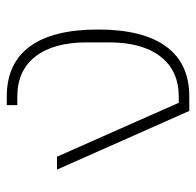

<svg xmlns="http://www.w3.org/2000/svg" viewBox="-26 -552 578 566"><g transform="rotate(-90 263.0 -269.0)"><path d="M46 -390H84L243 -31H261Q337 -31 379 -84.5Q421 -138 421 -236V-303Q421 -400 379.5 -453.5Q338 -507 261 -507H236V-538H262Q359 -538 409 -470Q459 -402 459 -269Q459 -137 409 -68.5Q359 0 262 0H219Z"/></g></svg>

Font: IBM Plex Sans Thai ExtLt
Style: Regular
Weight: 200
Designer: Mike Abbink, Paul van der Laan, Pieter van Rosmalen, Ben Mitchell, Mark Frömberg
Foundry: Bold Monday
Version: Version 1.2